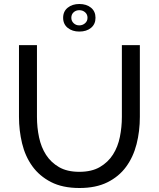

<svg xmlns="http://www.w3.org/2000/svg" viewBox="-20 -936 795 961"><path d="M296 -847Q296 -879 319 -897.5Q342 -916 377 -916Q413 -916 435.5 -897.5Q458 -879 458 -847Q458 -815 435.5 -796.5Q413 -778 377 -778Q342 -778 319 -796.5Q296 -815 296 -847ZM377 -885Q360 -885 348.5 -874.5Q337 -864 337 -847Q337 -831 348.5 -820Q360 -809 377 -809Q393 -809 405.5 -819.5Q418 -830 418 -847Q418 -864 406 -874.5Q394 -885 377 -885ZM377 -76Q439 -76 480 -100Q521 -124 545.5 -162.5Q570 -201 580 -250.5Q590 -300 590 -351V-710H680V-351Q680 -279 663.5 -214.5Q647 -150 611 -101Q575 -52 517.5 -23.5Q460 5 378 5Q293 5 235 -25Q177 -55 141.5 -104.5Q106 -154 90.5 -218.5Q75 -283 75 -351V-710H165V-351Q165 -298 175.5 -248.5Q186 -199 210.5 -161Q235 -123 275.5 -99.5Q316 -76 377 -76Z"/></svg>

Font: Boldmen Medium
Style: Regular
Weight: 400
Designer: Matt McInerney, Pablo Impallari, Rodrigo Fuenzalida
Foundry: LIVING CONCEPT
Version: Version 1.000